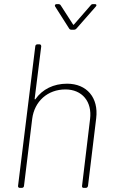

<svg xmlns="http://www.w3.org/2000/svg" viewBox="-20 -916 549 936"><path d="M353 -777 447 -884C453 -890 450 -896 443 -896H435C430 -896 425 -895 422 -890L341 -797C340 -795 337 -794 336 -797L276 -890C274 -894 269 -896 264 -896H256C249 -896 245 -890 249 -884L317 -777C319 -773 324 -771 328 -771H340C345 -771 350 -773 353 -777ZM307 -508C241 -508 187 -481 153 -433C151 -430 149 -431 149 -435L181 -690C181 -696 178 -700 172 -700H163C157 -700 152 -696 152 -690L68 -10C67 -4 71 0 77 0H86C92 0 97 -4 97 -10L137 -337C148 -422 212 -480 299 -480C380 -480 430 -421 419 -335L380 -10C379 -4 382 0 388 0H398C404 0 408 -4 409 -10L449 -340C461 -440 403 -508 307 -508Z"/></svg>

Font: Barlow Thin
Style: Italic
Weight: 250
Italic angle: -7°
Designer: Jeremy Tribby
Foundry: Tribby Type
Version: Version 1.422;hotconv 1.0.109;makeotfexe 2.5.65596